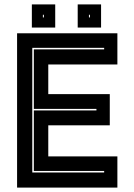

<svg xmlns="http://www.w3.org/2000/svg" viewBox="-20 -851 610 871"><path d="M57.5 0V-700H512.5V-558.5H199V-424H478V-282.5H199V-141.5H512.5V0ZM126.5 -68.5H452.5V-75.5H133.5V-350H417.5V-357H133.5V-627H452.5V-634H126.5ZM332.5 -726V-831H438.5V-726ZM124.5 -726V-831H230.5V-726ZM174.5 -772H179V-784H174.5ZM383.5 -772H388V-784H383.5Z"/></svg>

Font: Tourney ExtraBold
Style: Regular
Weight: 800
Designer: Tyler Finck
Foundry: Etcetera Type Co
Version: Version 1.015